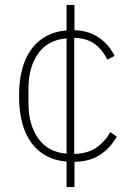

<svg xmlns="http://www.w3.org/2000/svg" viewBox="-20 -642 541 776"><path d="M281 114H249V11Q158 4 107.5 -64Q57 -132 57 -254Q57 -376 107.5 -444Q158 -512 249 -519V-622H281V-520Q340 -518 380.5 -489.5Q421 -461 443 -416L414 -401Q393 -443 361 -465.5Q329 -488 280 -489V-20Q333 -21 368 -44.5Q403 -68 426 -108L452 -90Q427 -45 385.5 -17Q344 11 281 12ZM95 -225Q95 -138 134.5 -82.5Q174 -27 249 -21V-487Q174 -481 134.5 -426Q95 -371 95 -283Z"/></svg>

Font: IBM Plex Sans ExtraLight
Style: Regular
Weight: 250
Designer: Mike Abbink, Paul van der Laan, Pieter van Rosmalen
Foundry: Bold Monday
Version: Version 3.201